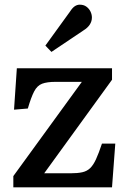

<svg xmlns="http://www.w3.org/2000/svg" viewBox="-20 -801 540 821"><path d="M37 0V-48L330 -451H218Q181 -451 160 -443Q139 -435 126 -410Q113 -385 99 -337L40 -332L52 -509H459V-460L169 -60H281Q312 -60 332 -64.5Q352 -69 365.5 -82Q379 -95 390.5 -120Q402 -145 416 -187H473L459 0ZM200 -579 174 -606 279 -751Q290 -768 300 -774.5Q310 -781 321 -781Q338 -781 349.5 -772.5Q361 -764 367 -751.5Q373 -739 373 -726Q373 -710 364 -696Q355 -682 337 -671Z"/></svg>

Font: Literata 18pt Medium
Style: Regular
Weight: 500
Designer: Latin by Veronika Burian and Jose Scaglione. Greek by Irene Vlachou. Cyrillic by Vera Evstafieva.
Foundry: TypeTogether
Version: Version 3.103;gftools[0.9.29]